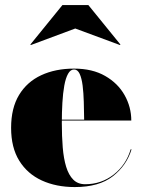

<svg xmlns="http://www.w3.org/2000/svg" viewBox="-20 -748 578 778"><path d="M283 10Q207.5 10 149.2 -16.8Q91 -43.5 58 -96.8Q25 -150 25 -230Q25 -310 57.2 -363.2Q89.5 -416.5 147 -443.2Q204.5 -470 280 -470Q354.5 -470 406.2 -440.2Q458 -410.5 485 -362.2Q512 -314 512 -259.5H92V-263H321Q320.5 -300 319.5 -335.8Q318.5 -371.5 314.8 -401.2Q311 -431 302.8 -448.8Q294.5 -466.5 280 -466.5Q265.5 -466.5 255.8 -449Q246 -431.5 240.5 -401Q235 -370.5 232.8 -331.8Q230.5 -293 230.5 -250Q230.5 -196 234.2 -150.5Q238 -105 248.2 -71.8Q258.5 -38.5 277 -20Q295.5 -1.5 325 -1.5Q390.5 -1.5 440.8 -40.8Q491 -80 509.5 -143H513Q493.5 -78 437.5 -34Q381.5 10 283 10ZM105 -565.5 103 -567.5 233 -727.5H338L468 -567.5L466 -565.5L285 -632.5Z"/></svg>

Font: Bodoni Moda 48pt Black
Style: Regular
Weight: 900
Designer: Owen Earl
Foundry: indestructible type
Version: Version 2.004